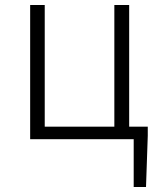

<svg xmlns="http://www.w3.org/2000/svg" viewBox="-20 -554 634 764"><path d="M512 190H561L568 -14V-50H494V-534H435V-50H158V-534H100V0H512Z"/></svg>

Font: GenYoGothic2 TW L
Style: Regular
Weight: 300
Version: Version 2.100;PS 2.1;hotconv 16.6.51;makeotf.lib2.5.65220 DE